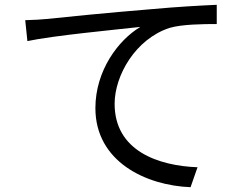

<svg xmlns="http://www.w3.org/2000/svg" viewBox="-20 -748 1040 799"><path d="M85 -664 94 -577C202 -600 457 -624 564 -636C472 -581 377 -454 377 -298C377 -75 588 24 773 31L802 -52C639 -58 457 -120 457 -316C457 -434 544 -586 686 -632C737 -647 825 -648 882 -648V-728C815 -725 721 -720 612 -710C428 -695 239 -676 174 -669C155 -667 123 -665 85 -664Z"/></svg>

Font: Noto Sans Mono CJK HK
Style: Regular
Weight: 400
Designer: Ryoko NISHIZUKA 西塚涼子 (kana, bopomofo & ideographs); Paul D. Hunt (Latin, Greek & Cyrillic); Sandoll Communications 산돌커뮤니
Foundry: Adobe
Version: Version 2.004;hotconv 1.0.118;makeotfexe 2.5.65603